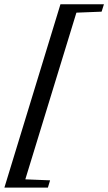

<svg xmlns="http://www.w3.org/2000/svg" viewBox="-39 -730 492 872"><path d="M-19 122 235.5 -710.5H433L422.5 -677L308 -672.5L76 84.5L188.5 89L178.5 122Z"/></svg>

Font: Newsreader 36pt SemiBold
Style: Italic
Weight: 600
Italic angle: -17°
Designer: Hugues Gentile
Foundry: Production Type
Version: Version 1.003